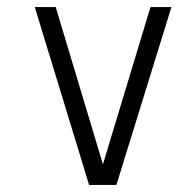

<svg xmlns="http://www.w3.org/2000/svg" viewBox="-20 -521 536 541"><path d="M308 0 463 -501H404L270 -58L137 -501H78L231 0Z"/></svg>

Font: Advent Pro
Style: Regular
Weight: 400
Designer: Andreas Kalpakidis
Foundry: Andreas Kalpakidis
Version: Version 2.002 2008